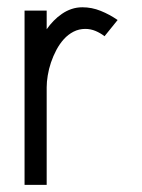

<svg xmlns="http://www.w3.org/2000/svg" viewBox="-20 -518 398 538"><path d="M272.9 -416.5Q261.7 -425.3 247.8 -431.2Q233.9 -437 219.2 -437Q201.2 -437 186 -429.2Q170.9 -421.4 158.9 -408.2Q147 -395 137.9 -377.9Q128.9 -360.8 122.8 -342.8Q116.7 -324.7 113.8 -306.6Q110.8 -288.6 110.8 -273.4V0H48.8V-488.3H110.8V-436Q119.6 -448.7 130.4 -459.7Q141.1 -470.7 153.6 -479.2Q166 -487.8 180.4 -492.7Q194.8 -497.6 210.9 -497.6Q237.3 -497.6 262.2 -487.5Q287.1 -477.5 309.6 -461.9Z"/></svg>

Font: SengPathom
Style: Regular
Weight: 400
Designer: John M. Durdin
Foundry: Lao Script for Windows
Version: Version 1.300